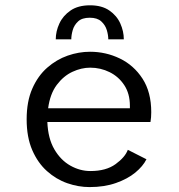

<svg xmlns="http://www.w3.org/2000/svg" viewBox="-20 -712 690 742"><path d="M326 11Q283 11 240 -4Q197 -19 161.5 -50.8Q126 -82.5 104.5 -132.2Q83 -182 83 -251Q83 -320 104.8 -369.5Q126.5 -419 162.5 -450.5Q198.5 -482 241.5 -497Q284.5 -512 328 -512Q389 -512 443 -486Q497 -460 530.8 -408Q564.5 -356 564.5 -278.5Q564.5 -270 563.8 -259Q563 -248 561.5 -240.5H163Q165.5 -177 190 -135Q214.5 -93 251.8 -72Q289 -51 329.5 -51Q390 -51 426.8 -77.8Q463.5 -104.5 474 -133L546 -96.5Q532.5 -69.5 502.8 -45Q473 -20.5 428.2 -4.8Q383.5 11 326 11ZM328.5 -450.5Q294.5 -450.5 260 -434.5Q225.5 -418.5 199.5 -384Q173.5 -349.5 166 -293.5H482V-303Q482 -350 460.2 -383Q438.5 -416 403.5 -433.2Q368.5 -450.5 328.5 -450.5ZM328 -691.5Q373.5 -691.5 402.5 -671.5Q431.5 -651.5 445 -621.2Q458.5 -591 458.5 -560H398.5Q398.5 -576 392.8 -595.5Q387 -615 371.5 -629.2Q356 -643.5 327 -643.5Q297 -643.5 281.8 -629.2Q266.5 -615 261 -595.5Q255.5 -576 255.5 -560H195.5Q195.5 -591 209.5 -621.2Q223.5 -651.5 252.8 -671.5Q282 -691.5 328 -691.5Z"/></svg>

Font: Trispace Light
Style: Regular
Weight: 300
Designer: Tyler Finck
Foundry: Etcetera Type Company
Version: Version 1.210; ttfautohint (v1.8.3)